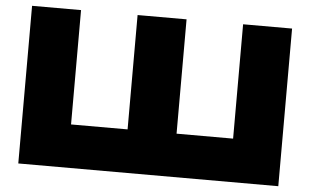

<svg xmlns="http://www.w3.org/2000/svg" viewBox="-52 -830 1470 910"><g transform="rotate(5 683.0 -375.0)"><path d="M1174 -206 1069 -101V-750H1302V0H65V-750H298V-101L193 -206H667L567 -101V-750H800V-101L698 -206Z"/></g></svg>

Font: Unbounded ExtraBold
Style: Regular
Weight: 800
Designer: Luke Prowse, Jean-Baptiste Morizot, Fátima Lázaro, Florian Runge
Foundry: NaN
Version: Version 1.701;gftools[0.9.28.dev5+ged2979d]